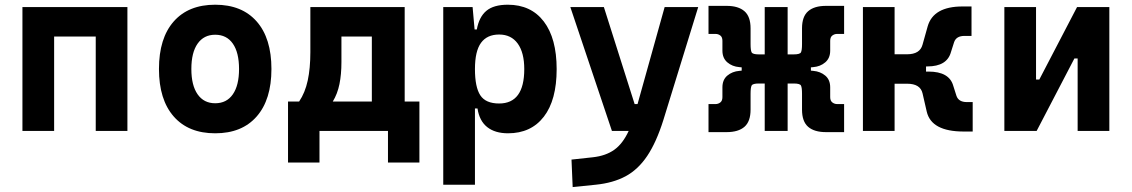

<svg xmlns="http://www.w3.org/2000/svg" viewBox="-20 -547 4728 802"><path d="M379.9 0V-394.5H206.1V0H73.7V-517.6H512.2V0Z M878.9 9.8Q767.1 9.8 705.6 -60.5Q644 -130.9 644 -258.8Q644 -387.2 705.6 -457.3Q767.1 -527.3 878.9 -527.3Q990.7 -527.3 1052.2 -457.3Q1113.8 -387.2 1113.8 -258.8Q1113.8 -130.9 1052.2 -60.5Q990.7 9.8 878.9 9.8ZM878.9 -115.7Q926.8 -115.7 952.6 -153.1Q978.5 -190.4 978.5 -258.8Q978.5 -327.6 952.6 -364.7Q926.8 -401.9 878.9 -401.9Q831.5 -401.9 805.4 -364.7Q779.3 -327.6 779.3 -258.8Q779.3 -190.4 805.4 -153.1Q831.5 -115.7 878.9 -115.7Z M1183.1 131.8V-123H1229.5Q1254.4 -159.7 1265.4 -210.7Q1276.4 -261.7 1276.4 -329.1V-517.6H1670.4V-123H1731.9V131.8H1600.6V0H1314.5V131.8ZM1533.2 -123V-394.5H1406.2V-287.6Q1406.2 -236.3 1397.9 -195.6Q1389.6 -154.8 1370.1 -123Z M1831.5 224.6V-517.6H1954.1L1962.4 -423.8H1971.7Q1981 -476.1 2011.5 -501.7Q2042 -527.3 2101.1 -527.3Q2198.2 -527.3 2251.7 -457Q2305.2 -386.7 2305.2 -258.3Q2305.2 -128.9 2251.7 -59.6Q2198.2 9.8 2102.1 9.8Q2047.9 9.8 2015.1 -16.1Q1982.4 -42 1974.6 -93.8H1963.9V224.6ZM1963.9 -258.3Q1963.9 -183.1 1986.3 -148.9Q2008.8 -114.7 2064.9 -114.7Q2169.9 -114.7 2169.9 -258.3Q2169.9 -327.1 2142.6 -365Q2115.2 -402.8 2064.9 -402.8Q2014.6 -402.8 1989.3 -368.2Q1963.9 -333.5 1963.9 -258.3Z M2372.1 234.4 2367.2 119.6 2456.5 109.9Q2510.3 104 2545.9 78.6Q2581.5 53.2 2606 0H2536.1L2362.3 -517.6H2502.4L2630.9 -112.3H2643.1L2756.3 -517.6H2896.5L2751 -45.9Q2721.7 47.4 2683.6 104.2Q2645.5 161.1 2593.3 189.2Q2541 217.3 2468.3 224.6Z M2939.5 4.9V-112.3H2968.8Q2980 -112.3 2988.8 -119.1Q2997.6 -126 2997.6 -141.1V-182.1Q2997.6 -213.9 3018.1 -231.2Q3038.6 -248.5 3068.4 -251L3078.1 -252V-265.6L3068.4 -266.6Q3038.6 -269 3018.1 -286.6Q2997.6 -304.2 2997.6 -335.4V-376.5Q2997.6 -392.1 2988.8 -398.7Q2980 -405.3 2968.8 -405.3H2939.5V-522.5H3015.1Q3064 -522.5 3089.6 -500.2Q3115.2 -478 3115.2 -428.7V-364.3Q3115.2 -363.8 3115.2 -362.8Q3115.2 -336.9 3119.6 -328.4Q3124 -319.8 3149.9 -319.8H3174.3V-517.6H3270V-319.8H3295.4Q3321.3 -319.8 3325.7 -328.4Q3330.1 -336.9 3330.1 -362.8Q3330.1 -363.8 3330.1 -364.3V-428.7Q3330.1 -478 3355.7 -500.2Q3381.3 -522.5 3430.2 -522.5H3505.9V-405.3H3476.6Q3465.8 -405.3 3456.8 -398.7Q3447.8 -392.1 3447.8 -376.5V-335.4Q3447.8 -304.2 3427.2 -286.6Q3406.7 -269 3377 -266.6L3367.2 -265.6V-252L3377 -251Q3406.7 -248.5 3427.2 -231.2Q3447.8 -213.9 3447.8 -182.1V-141.1Q3447.8 -126 3456.8 -119.1Q3465.8 -112.3 3476.6 -112.3H3505.9V4.9H3430.2Q3381.3 4.9 3355.7 -17.3Q3330.1 -39.6 3330.1 -88.9V-153.8Q3330.1 -154.3 3330.1 -155.3Q3330.1 -181.2 3325.7 -189.7Q3321.3 -198.2 3295.4 -198.2H3270V0H3174.3V-198.2H3149.9Q3124 -198.2 3119.6 -189.7Q3115.2 -181.2 3115.2 -155.3Q3115.2 -154.3 3115.2 -153.8V-88.9Q3115.2 -39.6 3089.6 -17.3Q3064 4.9 3015.1 4.9Z M3584.5 0V-517.6H3716.8V-320.3H3769Q3822.8 -320.3 3833.5 -360.4L3855 -437Q3878.9 -520 4000.5 -520H4038.1V-397H4008.8Q3974.1 -397 3965.3 -370.6L3952.1 -329.1Q3935.5 -269.5 3853.5 -269.5H3848.1V-248H3858.4Q3945.3 -248 3961.9 -188.5L3975.1 -147Q3983.9 -120.6 4018.6 -120.6H4043V2.4H4005.4Q3870.6 2.4 3851.1 -80.6L3833.5 -157.2Q3824.2 -197.3 3769 -197.3H3716.8V0Z M4175.3 0V-517.6H4307.6V-214.8H4321.3L4479 -517.6H4613.8V0H4481.4V-302.7H4467.8L4310.1 0Z"/></svg>

Font: Cascadia Mono PL
Style: Bold
Weight: 700
Monospace: yes
Designer: Aaron Bell
Foundry: Saja Typeworks
Version: Version 2404.023; ttfautohint (v1.8.4)